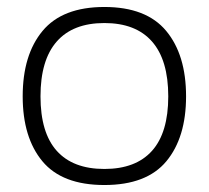

<svg xmlns="http://www.w3.org/2000/svg" viewBox="-20 -515 598 550"><path d="M45 -239Q45 -358 102 -426.5Q159 -495 279 -495Q399 -495 456 -426.5Q513 -358 513 -239Q513 -121 456.5 -53Q400 15 279 15Q158 15 101.5 -53Q45 -121 45 -239ZM462 -239Q462 -343 415.5 -396Q369 -449 279 -449Q189 -449 142.5 -396Q96 -343 96 -239Q96 -135 142.5 -83Q189 -31 279 -31Q369 -31 415.5 -83Q462 -135 462 -239Z"/></svg>

Font: Pridi ExtraLight
Style: Regular
Weight: 275
Designer: Katatrad Team
Foundry: CadsonDemak
Version: Version 1.001